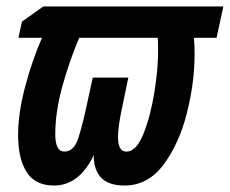

<svg xmlns="http://www.w3.org/2000/svg" viewBox="-20 -564 711 594"><path d="M270 -84Q270 10 365 10Q438 10 486.5 -55.5Q535 -121 558.5 -215.5Q582 -310 582 -395Q582 -411 581.5 -423Q581 -435 580 -447H650L671 -544H114L48 -497L37 -447H110Q81 -382 58.5 -298.5Q36 -215 36 -146Q36 -73 62.5 -31.5Q89 10 147 10Q225 10 270 -84ZM151 -149Q151 -217 172.5 -295.5Q194 -374 225 -447H468Q469 -436 469 -424Q469 -412 469 -401Q469 -350 457.5 -278Q446 -206 424 -150.5Q402 -95 371 -95Q345 -95 345 -140Q345 -173 359 -237L377 -324H267L248 -237Q236 -180 222.5 -137.5Q209 -95 179 -95Q151 -95 151 -149Z"/></svg>

Font: Noto Sans Display Condensed
Style: Bold Italic
Weight: 700
Width: 3
Designer: Monotype Design team
Foundry: Monotype Imaging Inc.
Version: 1.000